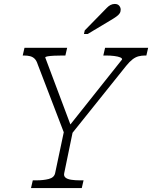

<svg xmlns="http://www.w3.org/2000/svg" viewBox="-20 -952 770 972"><path d="M137 0 146 -39H164Q200 -39 227 -46Q254 -53 259 -75L305 -293L308 -269L171 -626Q165 -645 155.5 -654.5Q146 -664 132.5 -667.5Q119 -671 100 -671H95L104 -710H320L311 -671H297Q274 -671 254 -670Q234 -669 222 -667Q210 -665 209 -661L345 -299L311 -290L598 -651Q599 -657 588.5 -661.5Q578 -666 558.5 -668.5Q539 -671 516 -671H503L512 -710H730L721 -671H715Q697 -671 681.5 -667Q666 -663 651 -651.5Q636 -640 619 -619L337 -267L350 -293L305 -75Q302 -61 311.5 -53Q321 -45 340.5 -42Q360 -39 384 -39H403L394 0ZM499 -890Q512 -903 521 -912.5Q530 -922 540 -927Q550 -932 561 -932Q576 -932 583.5 -923Q591 -914 591 -903Q591 -892 585.5 -884Q580 -876 569 -868Q558 -860 541 -850L424 -780H405L409 -798Z"/></svg>

Font: Roboto Serif Thin
Style: Italic
Weight: 250
Italic angle: -10°
Version: Version 1.007